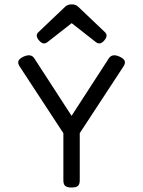

<svg xmlns="http://www.w3.org/2000/svg" viewBox="-20 -833 640 858"><path d="M263.2 -269.5V-26.9Q263.2 -9.8 271.2 -2.4Q279.3 4.9 299.3 4.9H300.3Q320.3 4.9 328.4 -2.4Q336.4 -9.8 336.4 -26.9V-269.5ZM466.3 -572.3 274.9 -276.9 327.6 -224.6 531.2 -535.2Q541 -549.8 537.4 -560.3Q533.7 -570.8 515.1 -579.6Q481.4 -595.2 466.3 -572.3ZM68.4 -535.2 267.6 -231 327.1 -273.4 133.3 -572.3Q118.7 -595.2 84.5 -579.6Q65.9 -570.8 62.3 -560.3Q58.6 -549.8 68.4 -535.2ZM272 -803.7 152.3 -689.9Q134.8 -673.8 155.8 -650.9Q173.8 -630.4 192.4 -645L300.3 -729.5L408.2 -645Q426.8 -630.4 444.8 -650.9Q465.8 -673.8 448.2 -689.9L328.6 -803.7Q317.9 -813.5 300.3 -813.5Q282.7 -813.5 272 -803.7Z"/></svg>

Font: Courier Prime Code
Style: Regular
Weight: 400
Designer: Alan Dague-Greene
Foundry: Quote-Unquote Apps
Version: Version 3.18